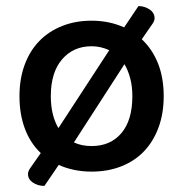

<svg xmlns="http://www.w3.org/2000/svg" viewBox="-20 -550 602 631"><path d="M518 -234Q518 -177 501 -131Q484 -85 453.5 -53Q423 -21 379 -3.5Q335 14 281 14Q222 14 173 -8L126 61Q104 61 88 50Q72 39 72 22Q72 13 79 3L114 -47Q80 -79 62 -126.5Q44 -174 44 -234Q44 -291 61 -337Q78 -383 109 -415Q140 -447 184 -464.5Q228 -482 281 -482Q339 -482 388 -460L435 -530Q455 -530 471.5 -519Q488 -508 488 -490Q488 -482 482 -473L446 -421Q481 -388 499.5 -341Q518 -294 518 -234ZM415 -234Q415 -266 408 -292.5Q401 -319 389 -339L223 -82Q248 -70 281 -70Q343 -70 379 -112.5Q415 -155 415 -234ZM281 -398Q221 -398 184 -355Q147 -312 147 -234Q147 -171 172 -129L339 -385Q311 -398 281 -398Z"/></svg>

Font: Baloo Da 2 Medium
Style: Regular
Weight: 500
Designer: Noopur Datye, Sulekha Rajkumar and Ek Type
Foundry: Ek Type
Version: Version 1.640;hotconv 1.0.111;makeotfexe 2.5.65597; ttfautoh